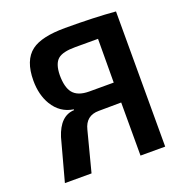

<svg xmlns="http://www.w3.org/2000/svg" viewBox="-126 -810 876 921"><g transform="rotate(-20 311.5 -349.5)"><path d="M211 -318Q144 -328 107 -389Q76 -441 76 -513Q76 -617 133 -660Q185 -699 305 -699Q456 -699 562 -690V0H436V-271L321 -270Q255 -270 239 -204L186 0H50L108 -214Q139 -311 211 -314ZM436 -596H319Q256 -596 231 -575Q205 -553 204 -495Q204 -433 227 -404Q252 -373 310 -373H435Z"/></g></svg>

Font: Taylor Sans Upright Semi Bold
Style: Regular
Weight: 600
Italic angle: -8°
Designer: Natanael Gama
Version: Version 1.001 September 8, 2015